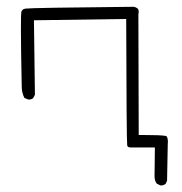

<svg xmlns="http://www.w3.org/2000/svg" viewBox="-20 -503 540 569"><path d="M55.7 -477.5Q49.8 -476.6 46.9 -473.9Q43.9 -471.2 43 -466.6Q42 -461.9 42 -413.8Q42 -365.7 44.4 -246.1Q44.4 -228.5 52.2 -212.9L62.5 -208.5Q64.5 -208 65.9 -208Q72.8 -208 78.1 -211.9L83.5 -222.2L80.6 -442.9L354 -446.8Q355 -87.9 356.9 -72.8Q357.4 -69.8 358.9 -68.4Q361.3 -65.9 369.1 -65.9H374H439L438 19.5Q438 32.2 444.3 41L455.1 46.4Q455.6 46.4 456.1 46.4Q456.5 46.4 457.5 46.4Q458.5 46.4 459.5 46.4Q460.4 46.4 461.4 46.1Q462.4 45.9 463.4 45.7Q464.4 45.4 465.3 44.9Q466.3 44.4 467.3 43.9Q469.2 43.5 470.7 42L475.1 32.7L477.1 -72.8Q477.5 -78.1 477.5 -83.3Q477.5 -88.4 476.8 -91.3Q476.1 -94.2 475.6 -95.7Q474.1 -99.6 471.7 -100.1Q458 -103 398.4 -103H391.1L390.1 -460.4Q391.1 -464.8 391.1 -467.8Q391.1 -474.6 387.5 -478Q383.8 -481.4 376.5 -482.9Q70.8 -480 55.7 -477.5Z"/></svg>

Font: Bakudai
Style: ExtraLight
Weight: 200
Version: Version 1.48